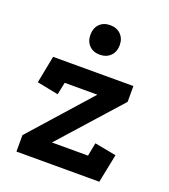

<svg xmlns="http://www.w3.org/2000/svg" viewBox="-124 -755 745 845"><g transform="rotate(20 248.5 -332.0)"><path d="M50 0V-77L299 -357H146L134 -299L34 -319L59 -447H435V-373L183 -91H352L364 -153L465 -134L438 0ZM248 -664Q279 -664 298 -645Q317 -626 317 -595Q317 -564 298 -545Q279 -526 248 -526Q217 -526 198.5 -545Q180 -564 180 -595Q180 -626 198.5 -645Q217 -664 248 -664Z"/></g></svg>

Font: Podkova
Style: Bold
Weight: 700
Designer: Ilya Yudin
Foundry: Cyreal (www.cyreal.org)
Version: Version 2.102; ttfautohint (v1.8.1.43-b0c9)